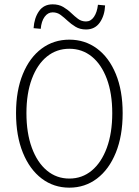

<svg xmlns="http://www.w3.org/2000/svg" viewBox="-20 -854 640 886"><path d="M300 12Q228 12 172.5 -30Q117 -72 85.5 -149.5Q54 -227 54 -332Q54 -436 85.5 -512.5Q117 -589 172.5 -630Q228 -671 300 -671Q372 -671 427.5 -630Q483 -589 514.5 -512.5Q546 -436 546 -332Q546 -227 514.5 -149.5Q483 -72 427.5 -30Q372 12 300 12ZM300 -30Q359 -30 403.5 -67Q448 -104 473 -172Q498 -240 498 -332Q498 -423 473 -490Q448 -557 403.5 -593Q359 -629 300 -629Q241 -629 196.5 -593Q152 -557 127 -490Q102 -423 102 -332Q102 -240 127 -172Q152 -104 196.5 -67Q241 -30 300 -30ZM377 -718Q349 -718 328.5 -730.5Q308 -743 292 -758Q276 -773 260 -785Q244 -797 223 -797Q201 -797 186 -776.5Q171 -756 168 -721L135 -724Q138 -771 160 -802.5Q182 -834 223 -834Q251 -834 271.5 -822Q292 -810 308 -794.5Q324 -779 340 -767Q356 -755 377 -755Q399 -755 413.5 -776Q428 -797 432 -832L465 -829Q463 -782 440.5 -750Q418 -718 377 -718Z"/></svg>

Font: Source Code Pro ExtraLight Light
Style: Regular
Weight: 300
Monospace: yes
Version: Version 1.018;hotconv 1.0.116;makeotfexe 2.5.65601